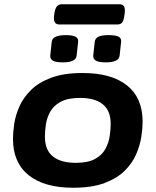

<svg xmlns="http://www.w3.org/2000/svg" viewBox="-20 -874 731 902"><path d="M324 8Q188 8 114.5 -51Q41 -110 41 -222Q41 -253 47 -293Q53 -333 71.5 -374.5Q90 -416 126 -451.5Q162 -487 221 -509Q280 -531 368 -531Q504 -531 577 -472.5Q650 -414 650 -302Q650 -272 644 -232Q638 -192 620 -150Q602 -108 566.5 -72.5Q531 -37 472 -14.5Q413 8 324 8ZM336 -109Q394 -109 427 -127.5Q460 -146 475.5 -175Q491 -204 495.5 -235.5Q500 -267 500 -292Q500 -354 463 -384Q426 -414 356 -414Q298 -414 264.5 -395.5Q231 -377 215.5 -348.5Q200 -320 195.5 -289Q191 -258 191 -232Q191 -169 228.5 -139Q266 -109 336 -109ZM477 -581Q444 -581 430.5 -589Q417 -597 418 -613L425 -677Q427 -694 442 -701.5Q457 -709 490 -709Q524 -709 537.5 -701.5Q551 -694 549 -677L542 -613Q539 -581 477 -581ZM275 -581Q242 -581 228.5 -589Q215 -597 216 -613L223 -677Q226 -709 288 -709Q321 -709 335 -701.5Q349 -694 347 -677L340 -613Q337 -581 275 -581ZM259 -759Q229 -759 234 -799L236 -814Q242 -854 269 -854H541Q556 -854 562 -845Q568 -836 566 -814L564 -799Q561 -778 554 -768.5Q547 -759 531 -759Z"/></svg>

Font: Asap Expanded Expanded Regular
Style: Bold Italic
Weight: 700
Width: 7
Italic angle: -6°
Designer: Pablo Cosgaya
Foundry: Omnibus-Type
Version: Version 3.001; ttfautohint (v1.8.4.7-5d5b)